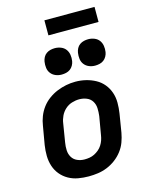

<svg xmlns="http://www.w3.org/2000/svg" viewBox="-136 -1016 871 1110"><g transform="rotate(-15 300.0 -461.0)"><path d="M255 8Q223 8 192 2.5Q161 -3 134.5 -18Q108 -33 89 -56Q70 -79 60.5 -108Q51 -137 50.5 -169Q50 -201 55 -233L74 -343Q78 -371 88.5 -398Q99 -425 116.5 -448.5Q134 -472 158.5 -490Q183 -508 210 -519Q237 -530 264.5 -535.5Q292 -541 321 -541Q353 -541 383.5 -533.5Q414 -526 440.5 -511.5Q467 -497 486 -474Q505 -451 515 -422Q525 -393 525 -361Q525 -329 520 -297L502 -187Q497 -159 487 -132Q477 -105 459 -81.5Q441 -58 417 -40Q393 -22 366 -11Q339 0 311 4Q283 8 255 8ZM257 -93Q272 -93 287 -95.5Q302 -98 316 -105Q330 -112 342.5 -122.5Q355 -133 363.5 -146.5Q372 -160 377 -174.5Q382 -189 384 -203L403 -313Q406 -337 405 -360Q404 -383 392.5 -401.5Q381 -420 360 -428.5Q339 -437 316 -437Q294 -437 271.5 -430Q249 -423 231.5 -407Q214 -391 204 -370Q194 -349 191 -327L173 -217Q169 -194 170 -171Q171 -148 182 -129.5Q193 -111 213.5 -102Q234 -93 257 -93ZM456 -601Q437 -601 420 -608Q403 -615 392 -629Q381 -643 378.5 -661.5Q376 -680 379 -699Q381 -712 387.5 -724.5Q394 -737 405.5 -745Q417 -753 430 -756Q443 -759 456 -759Q475 -759 492.5 -752Q510 -745 520.5 -731Q531 -717 534 -698.5Q537 -680 534 -661Q532 -648 525 -635.5Q518 -623 507 -615Q496 -607 482.5 -604Q469 -601 456 -601ZM256 -601Q237 -601 220 -608Q203 -615 192 -629Q181 -643 178.5 -661.5Q176 -680 179 -699Q181 -712 187.5 -724.5Q194 -737 205.5 -745Q217 -753 230 -756Q243 -759 256 -759Q275 -759 292.5 -752Q310 -745 320.5 -731Q331 -717 334 -698.5Q337 -680 334 -661Q332 -648 325 -635.5Q318 -623 307 -615Q296 -607 282.5 -604Q269 -601 256 -601ZM240 -840V-930H540V-840Z"/></g></svg>

Font: Iosevka Curly Extended Oblique
Style: Bold
Weight: 700
Width: 7
Italic angle: -9°
Monospace: yes
Designer: Belleve Invis
Foundry: Belleve Invis
Version: Version 11.1.0; ttfautohint (v1.8.3)